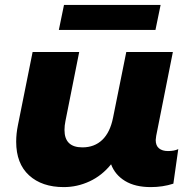

<svg xmlns="http://www.w3.org/2000/svg" viewBox="-20 -754 788 783"><path d="M707 -146 687 -5Q644 9 595 9Q531 9 490 -16Q449 -41 433 -84Q396 -38 345.5 -14.5Q295 9 240 9Q151 9 98.5 -39Q46 -87 46 -176Q46 -209 53 -243L113 -542H303L247 -261Q243 -242 243 -224Q243 -153 316 -153Q365 -153 397 -183.5Q429 -214 441 -274L495 -542H685L617 -200Q615 -188 615 -183Q615 -160 628.5 -149Q642 -138 665 -138Q691 -138 707 -146ZM241 -734H635L614 -632H220Z"/></svg>

Font: Montserrat Alternates ExtraBold
Style: Italic
Weight: 800
Italic angle: -11.3°
Designer: Julieta Ulanovsky
Foundry: Julieta Ulanovsky
Version: Version 7.200